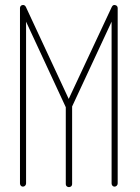

<svg xmlns="http://www.w3.org/2000/svg" viewBox="-20 -768 574 788"><path d="M276 -12V-331L438 -679V-15C438 -8 443 -2 450 -2C457 -2 463 -8 463 -15V-735C463 -741 459 -746 453 -747C447 -749 442 -746 439 -740L262 -362L86 -740C83 -746 77 -749 71 -747C66 -746 62 -741 62 -735V-15C62 -8 67 -2 74 -2C81 -2 87 -8 87 -15V-679L250 -328V-12C250 -5 256 0 263 0C270 0 276 -5 276 -12Z"/></svg>

Font: LS
Style: LightAlt
Weight: 250
Designer: BSozoo
Foundry: BSozoo
Version: Version 001.000